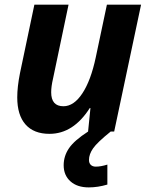

<svg xmlns="http://www.w3.org/2000/svg" viewBox="-20 -566 644 826"><path d="M456.1 0Q397.9 46.9 380.4 72.3Q362.8 97.7 362.8 122.1Q362.8 135.7 370.6 143.3Q378.4 150.9 392.1 150.9Q413.6 150.9 441.9 142.1V228Q400.9 240.2 361.8 240.2Q312 240.2 283 214.1Q253.9 188 253.9 145Q253.9 105 277.1 71.3Q300.3 37.6 358.9 0ZM127.9 -545.9H274.9L208 -227.1Q200.2 -193.8 200.2 -168.9Q200.2 -108.9 252.9 -108.9Q297.9 -108.9 334.5 -164.6Q371.1 -220.2 392.1 -319.8L439.9 -545.9H586.9L471.2 0H358.9L369.1 -101.1H366.2Q295.4 9.8 192.9 9.8Q125.5 9.8 89.8 -30.5Q54.2 -70.8 54.2 -147Q54.2 -192.4 65.9 -251Z"/></svg>

Font: Zoram GWebM
Style: Bold Italic
Weight: 700
Italic angle: -12°
Foundry: Ascender Corporation
Version: Version 1.000